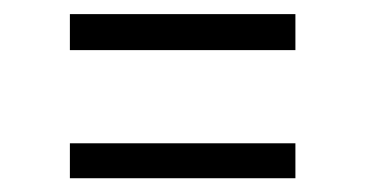

<svg xmlns="http://www.w3.org/2000/svg" viewBox="-20 -380 518 272"><path d="M398.5 -309H79V-360H398.5ZM398.5 -127.5H79V-177H398.5Z"/></svg>

Font: Betina Sans Light
Style: Regular
Weight: 300
Designer: Jonathan Pinhorn (font) & Cristiano Sobral (main changes)
Version: Version 2.001;October 6, 2020;FontCreator 13.0.0.2681 64-bit